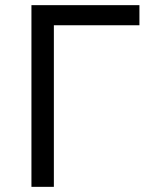

<svg xmlns="http://www.w3.org/2000/svg" viewBox="-20 -725 593 745"><path d="M102 0V-705H521V-627H189V0Z"/></svg>

Font: Nunito Sans 7pt SemiCondensed
Style: Regular
Weight: 400
Width: 4
Designer: Vernon Adams
Foundry: Vernon Adams
Version: Version 3.101;gftools[0.9.27]